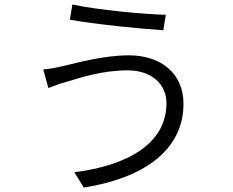

<svg xmlns="http://www.w3.org/2000/svg" viewBox="-20 -796 1040 857"><path d="M723 -336C723 -155 551 -58 312 -27L354 41C608 2 799 -118 799 -333C799 -472 694 -549 556 -549C443 -549 331 -517 261 -501C232 -494 200 -488 173 -486L196 -403C220 -412 247 -423 278 -431C338 -449 435 -482 550 -482C653 -482 723 -423 723 -336ZM303 -776 292 -708C403 -688 600 -668 709 -661L720 -730C625 -732 411 -752 303 -776Z"/></svg>

Font: Noto Sans CJK JP DemiLight
Style: Regular
Weight: 350
Designer: Ryoko NISHIZUKA (kana & ideographs); Paul D. Hunt (Latin, Greek & Cyrillic); Wenlong ZHANG (bopomofo); Sandoll Communica
Foundry: Adobe Systems Incorporated
Version: Version 1.004;PS 1.004;hotconv 1.0.82;makeotf.lib2.5.63406